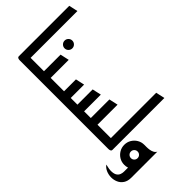

<svg xmlns="http://www.w3.org/2000/svg" viewBox="-116 -1319 2030 2030"><g transform="rotate(45 899.5 -304.0)"><path d="M65 0Q65 0 55 -0.5Q45 -1 35 -6Q25 -11 25 -23V-778L125 -800V-100H245V0Z M308 -425Q284 -425 267 -442Q250 -459 250 -483Q250 -507 267 -524Q284 -541 308 -541Q332 -541 349 -524Q366 -507 366 -483Q366 -459 349 -442Q332 -425 308 -425Z M325 0V-100H545V0ZM325 -210V-348L425 -370V-210ZM205 0V-100H325V-278L425 -300V-23Q425 -11 415 -6Q405 -1 395 -0.5Q385 0 385 0Z M505 0V-100H625V-278L725 -300V-100H825V-328L925 -350V-100H1025V-378L1125 -400V-100H1245V0Z M1205 0V-100H1325V-778L1425 -800V-23Q1425 -11 1415 -6Q1405 -1 1395 -0.5Q1385 0 1385 0Z M1489 132Q1546 147 1582.5 145Q1619 143 1639 129Q1659 115 1666.5 94Q1674 73 1674 52V-128L1774 -150V42Q1774 95 1751.5 128.5Q1729 162 1693 177.5Q1657 193 1617.5 192Q1578 191 1543.5 175.5Q1509 160 1489 132ZM1774 -150 1625 -300Q1638 -300 1659 -300Q1680 -300 1702.5 -303.5Q1725 -307 1744.5 -317Q1764 -327 1774 -346ZM1625 0Q1584 0 1550 -20Q1516 -40 1495.5 -74.5Q1475 -109 1475 -150Q1475 -192 1495.5 -226Q1516 -260 1550 -280Q1584 -300 1625 -300Q1666 -300 1700 -280Q1734 -260 1754 -226Q1774 -192 1774 -150Q1774 -109 1754 -74.5Q1734 -40 1700 -20Q1666 0 1625 0ZM1625 -100Q1646 -100 1660.5 -114.5Q1675 -129 1675 -150Q1675 -171 1660.5 -185.5Q1646 -200 1625 -200Q1604 -200 1589.5 -185.5Q1575 -171 1575 -150Q1575 -129 1589.5 -114.5Q1604 -100 1625 -100Z"/></g></svg>

Font: Reem Kufi Fun
Style: Regular
Weight: 400
Designer: Khaled Hosny
Version: Version 1.005